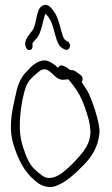

<svg xmlns="http://www.w3.org/2000/svg" viewBox="-20 -740 454 776"><path d="M215 -466C202 -478 181 -494 162 -496C131 -496 107 -473 90 -453C68 -433 53 -403 45 -364C36 -324 24 -277 24 -228C24 -200 28 -178 34 -158C53 -95 78 -47 117 -14C137 6 168 23 202 13C246 -2 281 -36 316 -71C349 -104 376 -143 382 -202C386 -242 348 -348 333 -373C324 -386 317 -398 310 -409C316 -417 315 -428 308 -435L296 -444C285 -453 275 -458 266 -457H264C253 -464 225 -489 215 -466ZM60 -229C60 -285 70 -345 84 -387C94 -414 108 -426 127 -442C139 -452 145 -460 162 -460C193 -454 204 -413 240 -418C246 -418 250 -419 255 -420C257 -418 258 -416 260 -415C295 -373 311 -346 332 -279C354 -210 349 -172 317 -128C292 -97 268 -71 241 -49C220 -31 185 -9 154 -28C139 -39 127 -48 114 -62C101 -76 94 -91 86 -109C73 -145 60 -177 60 -229ZM82 -558C85 -547 89 -535 102 -538C112 -541 113 -552 111 -565C117 -573 125 -582 129 -586C147 -608 152 -650 162 -682C162 -683 161 -683 162 -684C163 -683 163 -683 164 -683C167 -682 172 -677 178 -668C199 -638 201 -585 220 -556C228 -546 255 -526 262 -550C266 -559 258 -571 252 -573C242 -578 239 -582 234 -594C223 -627 217 -667 199 -692C188 -708 172 -730 150 -716C127 -703 128 -650 115 -623C105 -606 78 -583 82 -558Z"/></svg>

Font: Stray Cat
Style: Cn
Weight: 400
Version: Version 1.0